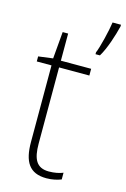

<svg xmlns="http://www.w3.org/2000/svg" viewBox="-118 -816 581 882"><g transform="rotate(15 172.0 -375.0)"><path d="M344 -752V-760H304C299 -722 278 -635 266 -608V-599H287C312 -640 333 -707 344 -752ZM198 -23C139 -23 120 -61 120 -135V-497H264V-529H120V-658H94L83 -530L14 -521V-497H84V-133C84 -40 113 10 195 10C224 10 246 4 265 -3V-35C248 -28 225 -23 198 -23Z"/></g></svg>

Font: Noto Sans Bengali SemiCondensed ExtraLight
Style: Regular
Weight: 200
Width: 4
Designer: Joana Ranito - Universal Thirst; Jelle Bosma - Monotype Design Team
Foundry: Universal Thirst ehf.
Version: Version 3.000